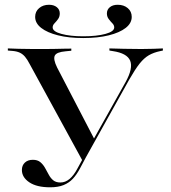

<svg xmlns="http://www.w3.org/2000/svg" viewBox="-20 -774 716 805"><path d="M329 -94.4 104.8 -504.8Q94.4 -525 84.7 -536.3Q75 -547.6 62.9 -553.2Q50.8 -558.9 32.3 -560.5L12.9 -562.1V-571Q31.5 -570.2 58.1 -569.4Q84.7 -568.5 118.5 -568.5H121.8H125.8Q149.2 -568.5 171 -568.5Q192.7 -568.5 212.1 -569Q231.5 -569.4 248 -569.8Q264.5 -570.2 279 -570.2V-561.3L254.8 -558.9Q216.9 -555.6 209.7 -540.7Q202.4 -525.8 219.4 -491.1L376.6 -188.7L366.1 -179L506.5 -429.8Q538.7 -487.9 525.8 -519.4Q512.9 -550.8 453.2 -559.7L438.7 -562.1V-571Q465.3 -570.2 499.2 -569.4Q533.1 -568.5 572.6 -568.5Q602.4 -568.5 623.8 -569.4Q645.2 -570.2 662.9 -571V-562.1L651.6 -559.7Q624.2 -554 604 -542.3Q583.9 -530.6 565.3 -507.3Q546.8 -483.9 521.8 -440.3ZM190.3 11.3Q133.9 11.3 102.8 -9.7Q71.8 -30.6 71.8 -61.3Q71.8 -80.6 84.3 -92.3Q96.8 -104 117.7 -104Q137.1 -104 148.8 -94.4Q160.5 -84.7 168.5 -70.6Q176.6 -56.5 184.3 -41.9Q191.9 -27.4 203.2 -18.1Q214.5 -8.9 233.1 -8.9Q254 -8.9 271.8 -23.8Q289.5 -38.7 304.8 -67.7L348.4 -147.6L355.6 -143.5L315.3 -67.7Q301.6 -41.9 285.5 -24.6Q269.4 -7.3 246.4 2Q223.4 11.3 190.3 11.3ZM329 -614.5Q268.5 -614.5 223.4 -625.8Q178.2 -637.1 152.8 -656.9Q127.4 -676.6 127.4 -703.2Q127.4 -725.8 144 -739.9Q160.5 -754 185.5 -754Q205.6 -754 218.1 -744Q230.6 -733.9 230.6 -717.7Q230.6 -704 223.4 -694Q216.1 -683.9 208.5 -676.2Q200.8 -668.5 200.8 -658.9Q200.8 -641.9 237.5 -631.9Q274.2 -621.8 329 -621.8Q385.5 -621.8 422.2 -631.9Q458.9 -641.9 458.9 -658.9Q458.9 -668.5 451.2 -676.2Q443.5 -683.9 435.9 -694Q428.2 -704 428.2 -717.7Q428.2 -733.9 440.7 -744Q453.2 -754 473.4 -754Q499.2 -754 515.7 -739.9Q532.3 -725.8 532.3 -703.2Q532.3 -676.6 506.9 -656.9Q481.5 -637.1 435.9 -625.8Q390.3 -614.5 329 -614.5Z"/></svg>

Font: Playfair 144pt SemiExpanded Medium
Style: Regular
Weight: 500
Width: 6
Designer: Claus Eggers Sørensen
Foundry: Claus Eggers Sørensen
Version: Version 2.203